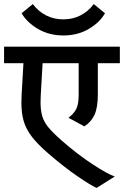

<svg xmlns="http://www.w3.org/2000/svg" viewBox="-30 -877 608 942"><path d="M-10 -648H558V-567H450V-414Q450 -350 434 -314.5Q418 -279 384 -257L306 -299Q334 -321 345 -344Q356 -367 356 -414V-567H179L170 -411Q169 -398 169 -375Q169 -335 177.5 -306.5Q186 -278 208 -251.5Q230 -225 272 -188Q352 -118 426 -70Q500 -22 533 -11L444 45Q413 31 349.5 -12.5Q286 -56 207 -124Q155 -169 126.5 -206Q98 -243 86.5 -282Q75 -321 75 -373Q75 -398 76 -411L85 -567H-10ZM281 -703Q211 -703 156.5 -735Q102 -767 76 -812L131 -857Q158 -821 196 -801.5Q234 -782 281 -782Q327 -782 365 -801.5Q403 -821 430 -857L485 -812Q460 -767 405.5 -735Q351 -703 281 -703Z"/></svg>

Font: Madhuban
Style: Regular
Weight: 400
Designer: jaikishan Patel
Foundry: MagicType
Version: Version 1.000